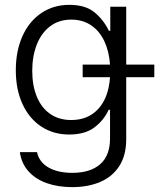

<svg xmlns="http://www.w3.org/2000/svg" viewBox="-20 -558 653 788"><path d="M61.5 66.4H131.8Q141.1 107.9 179.4 129.6Q217.8 151.4 276.4 151.4Q350.6 151.4 391.1 116Q431.6 80.6 431.6 9.8V-107.4H425.8Q406.7 -64.9 367.9 -35.4Q329.1 -5.9 263.7 -5.9Q200.2 -5.9 150.6 -37.8Q101.1 -69.8 73 -129.6Q44.9 -189.5 44.9 -269.5Q44.9 -349.6 72.5 -410.4Q100.1 -471.2 149.9 -504.6Q199.7 -538.1 264.6 -538.1Q330.6 -538.1 367.9 -507.3Q405.3 -476.6 426.8 -431.6H432.6V-530.3H498V-293H613.3V-241.2H498V13.7Q498 79.1 470 123Q441.9 167 391.8 188.5Q341.8 210 276.4 210Q217.3 210 171.1 193.4Q125 176.8 96.4 144.5Q67.9 112.3 61.5 66.4ZM431.6 -241.2H319.3V-293H431.6Q427.7 -347.7 408 -389.4Q388.2 -431.2 353.8 -454.3Q319.3 -477.5 272.5 -477.5Q221.7 -477.5 185.5 -450Q149.4 -422.4 130.9 -374.8Q112.3 -327.1 112.3 -267.6Q112.3 -207.5 130.9 -161.9Q149.4 -116.2 185.5 -90.8Q221.7 -65.4 272.5 -65.4Q342.3 -65.4 384 -111.8Q425.8 -158.2 431.6 -241.2Z"/></svg>

Font: Pretendard Light
Style: Regular
Weight: 300
Designer: Base glyphs from Inter by Rasmus Andersson; Hangeul glyphs from Noto Sans CJK(Source Han Sans) by Jang Soo-young and Kan
Foundry: Kil Hyung-jin
Version: Version 1.309